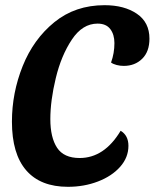

<svg xmlns="http://www.w3.org/2000/svg" viewBox="-20 -700 596 740"><path d="M556 -551Q556 -501 528 -473.5Q500 -446 457 -446Q443 -446 429.5 -449.5Q416 -453 408 -459Q421 -495 421 -534Q421 -567 405 -588Q389 -609 356 -609Q298 -609 257 -547.5Q216 -486 195 -399Q174 -312 174 -241Q174 -170 200 -130.5Q226 -91 287 -91Q382 -91 445 -196Q475 -178 475 -138Q475 -93 443 -57Q411 -21 357.5 -0.5Q304 20 242 20Q136 20 81 -43.5Q26 -107 26 -231Q26 -342 67.5 -445.5Q109 -549 189.5 -614.5Q270 -680 383 -680Q459 -680 507.5 -647Q556 -614 556 -551Z"/></svg>

Font: Sansita Medium Italic
Style: Regular
Weight: 500
Italic angle: -11°
Designer: Pablo Cosgaya
Foundry: Omnibus-Type
Version: Version 1.006